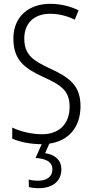

<svg xmlns="http://www.w3.org/2000/svg" viewBox="-20 -744 485 1004"><path d="M301 141C301 95 270 65 216 57L238 7C338 -7 401 -78 401 -189C401 -296 344 -339 241 -386C155 -426 107 -456 107 -543C107 -623 159 -672 242 -672C282 -672 327 -663 371 -641L391 -690C351 -710 299 -724 242 -724C130 -724 49 -656 50 -541C50 -427 113 -385 205 -342C303 -298 344 -268 344 -185C344 -98 291 -42 200 -42C146 -42 87 -56 44 -77V-19C86 -1 140 10 198 10L166 82C220 86 254 101 254 142C254 180 225 201 178 201C162 201 144 199 130 195L131 234C144 238 163 240 182 240C256 240 301 203 301 141Z"/></svg>

Font: Noto Sans Malayalam Condensed Light
Style: Regular
Weight: 300
Width: 3
Designer: Jelle Bosma - Monotype Design Team
Foundry: Monotype Imaging Inc.
Version: Version 2.104